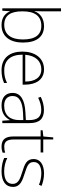

<svg xmlns="http://www.w3.org/2000/svg" viewBox="818 -1618 810 2486"><g transform="rotate(90 1223.0 -375.0)"><path d="M127 -535V-760H88V0H119L125 -97H128C154 -35 211 10 304 10C459 10 531 -108 531 -266C531 -446 455 -540 317 -540C219 -540 150 -488 127 -418H124C125 -449 127 -501 127 -535ZM314 -505C432 -505 491 -425 491 -267C491 -112 426 -25 301 -25C181 -25 127 -106 127 -256V-265C127 -417 185 -505 314 -505Z M878 -540C726 -540 648 -415 648 -260C648 -100 726 10 889 10C955 10 1003 0 1055 -23V-61C994 -33 955 -25 890 -25C759 -25 687 -110 688 -263H1076V-294C1076 -434 1013 -540 878 -540ZM878 -505C985 -505 1036 -421 1036 -297H689C701 -432 772 -505 878 -505Z M1404 -539C1343 -539 1285 -522 1234 -498L1246 -464C1301 -491 1349 -504 1403 -504C1491 -504 1535 -459 1535 -345V-305L1435 -299C1274 -291 1183 -238 1183 -133C1183 -44 1240 10 1344 10C1449 10 1502 -37 1534 -98H1536L1543 0H1574V-353C1574 -482 1517 -539 1404 -539ZM1439 -268 1535 -272V-219C1534 -101 1473 -24 1348 -24C1269 -24 1223 -64 1223 -133C1223 -221 1303 -261 1439 -268Z M1879 -25C1810 -25 1786 -68 1786 -146V-496H1954V-530H1786V-659H1759L1747 -531L1667 -522V-496H1747V-143C1747 -43 1784 10 1876 10C1910 10 1935 4 1957 -4V-37C1936 -30 1910 -25 1879 -25Z M2400 -137C2400 -235 2316 -260 2225 -290C2140 -319 2078 -333 2078 -407C2078 -472 2133 -505 2224 -505C2276 -505 2334 -492 2372 -474L2387 -508C2343 -526 2288 -540 2225 -540C2111 -540 2039 -490 2039 -406C2039 -310 2111 -289 2207 -258C2298 -230 2361 -206 2361 -135C2361 -67 2313 -24 2199 -24C2137 -24 2076 -39 2026 -64V-24C2064 -6 2125 10 2198 10C2330 10 2400 -45 2400 -137Z"/></g></svg>

Font: Noto Sans Canadian Aboriginal ExtraLight
Style: Regular
Weight: 200
Designer: Monotype Design Team, Typotheque's Kevin King
Foundry: Monotype Imaging Inc.
Version: Version 2.004